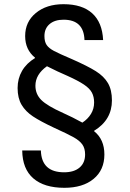

<svg xmlns="http://www.w3.org/2000/svg" viewBox="-20 -746 618 916"><path d="M472 -555H383Q380 -652 283 -652Q241 -652 216.5 -631Q192 -610 192 -574Q192 -547 202.5 -531.5Q213 -516 237.5 -503Q262 -490 323 -464Q398 -431 437 -406.5Q476 -382 495 -349.5Q514 -317 514 -267Q514 -174 429 -122V-120Q478 -81 478 -9Q478 65 426.5 107.5Q375 150 287 150Q191 150 139 105Q87 60 86 -28H175Q178 76 286 76Q333 76 359.5 53.5Q386 31 386 -9Q386 -38 373 -56.5Q360 -75 331.5 -91Q303 -107 239 -136Q173 -167 137.5 -190.5Q102 -214 83 -246Q64 -278 64 -326Q64 -371 85 -407.5Q106 -444 147 -469V-471Q100 -509 100 -574Q100 -642 151 -684Q202 -726 283 -726Q372 -726 420 -682.5Q468 -639 472 -555ZM149 -337Q149 -297 177 -269Q205 -241 281 -207Q326 -187 373 -161Q399 -178 414 -202.5Q429 -227 429 -257Q429 -284 418.5 -304Q408 -324 380.5 -342.5Q353 -361 302 -384Q255 -404 204 -430Q149 -391 149 -337Z"/></svg>

Font: CST
Style: Regular
Weight: 400
Version: Version 1.00